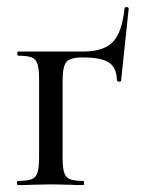

<svg xmlns="http://www.w3.org/2000/svg" viewBox="-20 -535 409 555"><path d="M32 -12Q59 -12 71.5 -17Q84 -22 88.5 -36.5Q93 -51 93 -81V-305Q93 -335 88.5 -349.5Q84 -364 71.5 -369Q59 -374 33 -374Q30 -374 30 -380Q30 -386 33 -386H220Q280 -386 306.5 -414Q333 -442 340 -511Q341 -515 346.5 -514.5Q352 -514 352 -510L330 -302Q330 -299 324.5 -299Q319 -299 318 -303Q317 -340 294.5 -354.5Q272 -369 219 -369Q183 -369 172 -356Q161 -343 161 -303V-81Q161 -50 165.5 -36Q170 -22 182 -17Q194 -12 221 -12Q223 -12 223 -6Q223 0 221 0Q195 0 181 -1L128 -2L74 -1Q59 0 32 0Q29 0 29 -6Q29 -12 32 -12Z"/></svg>

Font: Cormorant Garamond Medium
Style: Regular
Weight: 500
Designer: Christian Thalmann (Catharsis Fonts)
Foundry: Catharsis Fonts
Version: Version 4.000